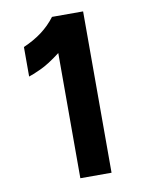

<svg xmlns="http://www.w3.org/2000/svg" viewBox="-79 -747 629 806"><g transform="rotate(-10 235.0 -344.0)"><path d="M198 0H331V-687.7H198.4Q172.7 -653.6 138.3 -627.9Q103.9 -602.3 60.4 -583.7V-457.7Q74.7 -461.9 111.2 -478.4Q147.7 -494.9 198 -533.7Z"/></g></svg>

Font: Secuela Black
Style: Regular
Weight: 900
Designer: Fernando Haro
Foundry: deFharo
Version: Version 1.704